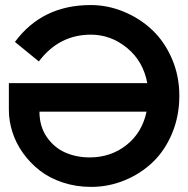

<svg xmlns="http://www.w3.org/2000/svg" viewBox="-20 -730 745 760"><path d="M338.9 -710Q406.2 -710 469.7 -683.8Q533.2 -657.7 582 -611.8Q630.9 -565.9 660.4 -497.8Q689.9 -429.7 689.9 -351.1Q689.9 -271.5 661.6 -203.1Q633.3 -134.8 585.2 -88.6Q537.1 -42.5 473.6 -16.4Q410.2 9.8 340.8 9.8Q280.8 9.8 228 -7.8Q175.3 -25.4 137 -55.4Q98.6 -85.4 70.8 -124.5Q43 -163.6 29.1 -207.3Q15.1 -251 15.1 -294.9V-400.9H563Q546.9 -487.8 482.9 -540.3Q418.9 -592.8 339.8 -592.8Q213.9 -592.8 133.8 -486.8L39.1 -564Q147 -710 338.9 -710ZM136.2 -288.1Q136.2 -229.5 165.3 -187.5Q194.3 -145.5 238.5 -126.2Q282.7 -106.9 335 -106.9Q418.5 -106.9 480.5 -155.8Q542.5 -204.6 560.1 -288.1Z"/></svg>

Font: Cakra Normal
Style: Regular
Weight: 400
Designer: Lucia Kollert, Vojtech Kollert
Foundry: OoM Type
Version: Version 1.000;Glyphs 3.1.1 (3148)